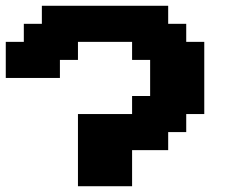

<svg xmlns="http://www.w3.org/2000/svg" viewBox="-20 -645 852 665"><path d="M250 0H437.5V-125H562.5V-187.5H625V-250H687.5V-500H625V-562.5H562.5V-625H125V-562.5H62.5V-500H0V-375H187.5V-437.5H250V-500H437.5V-437.5H500V-312.5H437.5V-250H250Z"/></svg>

Font: Faithful 32x
Style: Semibold
Weight: 400
Foundry: Faithful Resource Pack
Version: Version 1.0; January 27, 2023